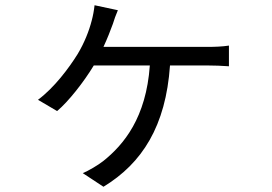

<svg xmlns="http://www.w3.org/2000/svg" viewBox="-20 -632 1040 733"><path d="M375 -453C389 -483 402 -516 411 -541C416 -558 422 -574 430 -593L341 -612C339 -593 335 -571 330 -553C320 -514 302 -468 276 -425C243 -372 187 -297 125 -251L198 -208C241 -244 300 -319 338 -382H552C538 -183 453 -80 374 -17C355 -2 318 20 296 29L375 81C523 -9 613 -151 629 -382H776C796 -382 828 -381 854 -379V-458C830 -454 797 -453 776 -453Z"/></svg>

Font: Noto Sans CJK TC Regular
Style: Regular
Weight: 400
Designer: Ryoko NISHIZUKA (kana & ideographs); Paul D. Hunt (Latin, Greek & Cyrillic); Wenlong ZHANG (bopomofo); Sandoll Communica
Foundry: Adobe Systems Incorporated
Version: Version 1.001;PS 1.001;hotconv 1.0.78;makeotf.lib2.5.61930